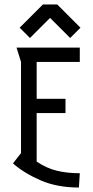

<svg xmlns="http://www.w3.org/2000/svg" viewBox="-20 -829 415 859"><path d="M337 -552H144V-387H273V-323H144V-106Q189 -76 235 -65Q281 -54 337 -54L333 10Q236 10 162 -22Q88 -54 38 -98L74 -144V-552L54 -616H337ZM236 -809 340 -705 294 -659 204 -749 114 -659 68 -705 172 -809Z"/></svg>

Font: Aubrey
Style: Regular
Weight: 400
Designer: Gayaneh Bagdasaryan
Foundry: Cyreal.org
Version: Version 1.102; ttfautohint (v1.8.3)